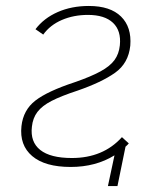

<svg xmlns="http://www.w3.org/2000/svg" viewBox="-20 -550 515 644"><path d="M217 10Q131 10 88 -26.5Q45 -63 52 -127Q58 -181 98.5 -212.5Q139 -244 230 -274Q285 -293 317 -310.5Q349 -328 364 -348.5Q379 -369 382 -398Q387 -447 359 -473.5Q331 -500 275 -500Q227 -500 187.5 -483Q148 -466 125 -434L99 -452Q127 -489 173.5 -509.5Q220 -530 278 -530Q350 -530 386 -494.5Q422 -459 417 -397Q411 -338 366 -306Q321 -274 240 -246Q185 -228 153 -211.5Q121 -195 105.5 -174.5Q90 -154 87 -125Q81 -74 115 -47Q149 -20 221 -20Q326 -20 389 -90L412 -69Q407 -63 401 -58L374 74H342L364 -29Q301 10 217 10Z"/></svg>

Font: Raleway ExtraLight
Style: Italic
Weight: 200
Italic angle: -12°
Designer: Matt McInerney, Pablo Impallari, Rodrigo Fuenzalida
Foundry: Matt McInerney, Pablo Impallari, Rodrigo Fuenzalida
Version: Version 4.026